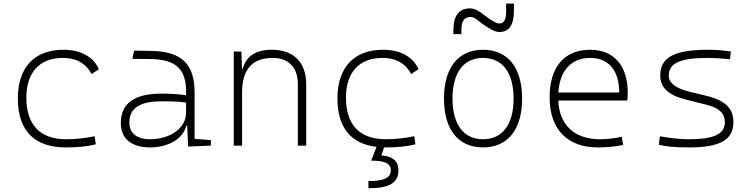

<svg xmlns="http://www.w3.org/2000/svg" viewBox="-20 -801 4142 1056"><path d="M342.8 9.8C396.5 9.8 453.6 6.3 506.8 -7.3L501 -51.8C450.7 -41.5 397.9 -35.2 344.7 -35.2C200.2 -35.2 125 -113.8 125 -264.6C125 -403.8 198.7 -482.4 325.2 -482.4C390.6 -482.4 448.2 -460 483.4 -394L523.9 -419.9C495.1 -488.3 423.8 -527.3 329.1 -527.3C168 -527.3 78.1 -428.7 78.1 -259.8C78.1 -82.5 168.9 9.8 342.8 9.8Z M1014.6 4.9 1139.6 0V-30.8L1050.3 -37.1V-291.5C1050.3 -449.7 978.5 -518.6 810.5 -521L717.8 -522.5L708 -477.5L810.5 -476.1C945.8 -474.1 1003.4 -421.9 1003.4 -297.9V-276.9C967.3 -283.2 918.9 -286.1 868.2 -286.1C718.8 -286.1 644.5 -232.4 644.5 -124C644.5 -39.1 702.6 9.8 804.7 9.8C908.7 9.8 989.7 -41 1003.9 -109.4H1009.8ZM1003.4 -236.8V-181.2C1003.4 -98.1 918 -35.2 804.7 -35.2C732.9 -35.2 691.4 -68.4 691.4 -127.4C691.4 -205.1 749 -243.7 865.7 -243.7C910.2 -243.7 962.4 -243.7 1003.4 -236.8Z M1618.2 0H1664.1V-336.9C1664.1 -458 1595.2 -527.3 1475.1 -527.3C1387.2 -527.3 1334.5 -493.2 1315.4 -423.8H1311L1307.6 -517.6H1265.6V0H1311.5V-293C1311.5 -419.9 1368.2 -482.4 1479.5 -482.4C1566.9 -482.4 1618.2 -430.7 1618.2 -338.9Z M2100.6 9.8C2154.3 9.8 2211.4 6.3 2264.6 -7.3L2258.8 -51.8C2208.5 -41.5 2155.8 -35.2 2102.5 -35.2C1958 -35.2 1882.8 -113.8 1882.8 -264.6C1882.8 -403.8 1956.5 -482.4 2083 -482.4C2148.4 -482.4 2206.1 -460 2241.2 -394L2281.7 -419.9C2252.9 -488.3 2181.6 -527.3 2086.9 -527.3C1925.8 -527.3 1835.9 -428.7 1835.9 -259.8C1835.9 -100.6 1909.2 -9.8 2050.8 6.8L2021.5 82.5C2097.7 82.5 2129.4 98.1 2129.4 135.3C2129.4 177.2 2092.8 194.8 2006.3 194.8V234.4C2122.1 234.4 2171.4 204.6 2171.4 135.3C2171.4 87.9 2143.6 58.6 2077.6 53.7L2092.3 9.8C2094.7 9.8 2097.7 9.8 2100.6 9.8Z M2636.7 9.8C2772.5 9.8 2851.6 -87.9 2851.6 -258.8C2851.6 -429.7 2772.5 -527.3 2636.7 -527.3C2501 -527.3 2421.9 -429.7 2421.9 -258.8C2421.9 -87.9 2501 9.8 2636.7 9.8ZM2636.7 -35.2C2529.8 -35.2 2468.8 -116.2 2468.8 -258.8C2468.8 -401.4 2529.8 -482.4 2636.7 -482.4C2743.7 -482.4 2804.7 -401.4 2804.7 -258.8C2804.7 -116.2 2743.7 -35.2 2636.7 -35.2ZM2473.6 -613.3H2517.6V-637.7C2517.6 -685.1 2534.7 -708 2568.4 -708C2589.8 -708 2612.3 -685.1 2634.8 -668.9C2669.4 -644.5 2700.2 -625 2726.6 -625C2780.3 -625 2806.6 -664.1 2806.6 -742.2V-781.2H2763.7V-737.3C2763.7 -693.4 2751.5 -671.9 2727.5 -671.9C2710.9 -671.9 2685.1 -686 2648.9 -713.9C2620.6 -735.8 2594.7 -754.9 2564.5 -754.9C2503.9 -754.9 2473.6 -714.4 2473.6 -632.8Z M3268.1 9.8C3318.4 9.8 3370.1 4.4 3407.2 -3.9L3399.9 -48.8C3361.8 -40 3316.4 -35.2 3279.8 -35.2C3139.6 -35.2 3056.6 -113.3 3050.3 -248H3429.7C3431.6 -258.3 3432.6 -274.4 3432.6 -291C3432.6 -440.4 3356.4 -527.3 3225.1 -527.3C3084 -527.3 3002.9 -432.1 3002.9 -265.6C3002.9 -90.8 3099.6 9.8 3268.1 9.8ZM3050.8 -292C3058.6 -413.1 3122.1 -482.4 3226.1 -482.4C3327.6 -482.4 3385.7 -413.1 3385.7 -292Z M3768.6 9.8C3940.9 9.8 4013.7 -31.2 4013.7 -129.9C4013.7 -202.6 3971.2 -248.5 3865.7 -273.9L3774.4 -295.9C3691.9 -315.9 3658.2 -346.7 3658.2 -385.7C3658.2 -453.6 3721.7 -482.4 3872.1 -482.4C3904.8 -482.4 3941.4 -480.5 3994.6 -475.6L4000 -517.6C3951.2 -524.4 3918 -527.3 3875 -527.3C3689.5 -527.3 3611.3 -485.8 3611.3 -386.2C3611.3 -322.3 3651.9 -278.3 3752 -253.4L3866.7 -224.6C3937 -207 3966.8 -175.8 3966.8 -129.9C3966.8 -63.5 3907.2 -35.2 3768.6 -35.2C3722.7 -35.2 3675.8 -40 3609.4 -51.3L3603.5 -4.9C3644.5 5.4 3693.8 9.8 3768.6 9.8Z"/></svg>

Font: Cascadia Mono PL ExtraLight
Style: Regular
Weight: 200
Monospace: yes
Designer: Aaron Bell
Foundry: Saja Typeworks
Version: Version 2404.023